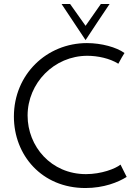

<svg xmlns="http://www.w3.org/2000/svg" viewBox="-20 -939 685 967"><path d="M587 -110C561 -89 490 -62 413 -62C237 -62 119 -202 119 -357C119 -520 252 -658 420 -658C472 -658 533 -645 576 -618C592 -648 594 -651 607 -672C567 -701 491 -722 418 -722C215 -722 50 -564 50 -352C50 -158 190 8 410 8C503 8 575 -21 618 -48ZM411 -737C451 -797 491 -859 532 -919H488L411 -809L333 -919H290Z"/></svg>

Font: Josefin Sans
Style: Regular
Weight: 400
Designer: Santiago Orozco
Foundry: Typemade
Version: 1.000